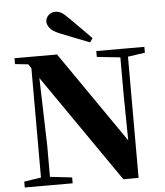

<svg xmlns="http://www.w3.org/2000/svg" viewBox="-63 -1049 952 1106"><g transform="rotate(-5 412.5 -495.5)"><path d="M499 -823 483 -800Q440 -816 397 -833.5Q354 -851 310 -868Q270 -885 256 -904.5Q242 -924 242 -940Q242 -960 257.5 -976.5Q273 -993 298 -993Q317 -993 334 -983Q351 -973 376 -947Q405 -918 436.5 -886.5Q468 -855 499 -823ZM35 0V-34L140 -50H171L312 -34V0ZM133 0V-718H171L185 -230V0ZM514 -713V-747H792V-713L687 -698H657ZM605 2 159 -642 156 -646 117 -705 41 -713V-747H287L673 -189L653 -182L649 -478V-747H693V2Z"/></g></svg>

Font: Noto Serif JP Black
Style: Regular
Weight: 900
Designer: Ryoko NISHIZUKA 西塚涼子 (kana & ideographs); Frank Grießhammer (Latin, Greek & Cyrillic); Wenlong ZHANG 张文龙 (bopomofo); San
Foundry: Adobe
Version: Version 2.003-H1;hotconv 1.1.1;makeotfexe 2.6.0